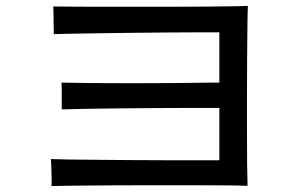

<svg xmlns="http://www.w3.org/2000/svg" viewBox="-20 -705 1040 653"><path d="M155 -72Q156 -80 155.5 -99.5Q155 -119 154.5 -138Q154 -157 153 -164Q174 -163 216 -162.5Q258 -162 313 -161.5Q368 -161 428 -160.5Q488 -160 545.5 -160Q603 -160 650.5 -160Q698 -160 726 -160V-338Q689 -338 634.5 -338Q580 -338 518 -337.5Q456 -337 394.5 -336.5Q333 -336 279.5 -335Q226 -334 190 -333Q190 -336 190 -348Q190 -366 190 -390Q190 -414 189 -424Q229 -423 291.5 -422.5Q354 -422 426.5 -422Q499 -422 568 -422.5Q637 -423 689 -424Q699 -424 708.5 -424Q718 -424 726 -424V-595Q699 -595 654 -595Q609 -595 553 -594.5Q497 -594 438.5 -593.5Q380 -593 325.5 -592Q271 -591 228.5 -590.5Q186 -590 163 -589Q163 -596 162.5 -615.5Q162 -635 162 -655Q162 -675 161 -683Q176 -683 215 -682.5Q254 -682 308.5 -682Q363 -682 425 -682Q487 -682 549.5 -682Q612 -682 667.5 -682.5Q723 -683 764 -683.5Q805 -684 823 -685Q822 -664 821.5 -618Q821 -572 820.5 -511Q820 -450 820 -384.5Q820 -319 820 -257Q820 -195 820.5 -146.5Q821 -98 822 -73Q801 -74 750 -74.5Q699 -75 630.5 -75Q562 -75 488 -75Q414 -75 346 -74.5Q278 -74 227 -73.5Q176 -73 155 -72Z"/></svg>

Font: Zen Kaku Gothic Antique Medium
Style: Regular
Weight: 500
Designer: Yoshimichi Ohira
Foundry: Positype
Version: Version 1.002